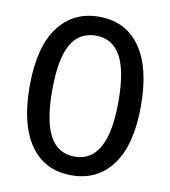

<svg xmlns="http://www.w3.org/2000/svg" viewBox="-83 -800 780 880"><g transform="rotate(10 307.5 -360.0)"><path d="M308 9Q184 9 116.5 -86Q49 -181 49 -360Q49 -543 118.5 -636Q188 -729 308 -729Q432 -729 499.5 -633.5Q567 -538 567 -360Q567 -177 497.5 -84Q428 9 308 9ZM308 -78Q462 -78 462 -360Q462 -504 424 -572.5Q386 -641 308 -641Q230 -641 192 -572.5Q154 -504 154 -360Q154 -216 192 -147Q230 -78 308 -78Z"/></g></svg>

Font: Mona Sans Medium
Style: Regular
Weight: 500
Designer: Deni Anggara
Foundry: GitHub
Version: Version 2.000;Glyphs 3.2.3 (3260)